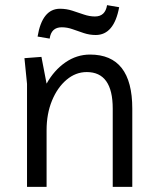

<svg xmlns="http://www.w3.org/2000/svg" viewBox="-20 -726 609 746"><path d="M85 0V-400L75 -500L141 -505L161 -401Q190 -453 234 -483.5Q278 -514 330 -514Q494 -514 494 -304V0H418V-304Q418 -446 317 -446Q274 -446 238.5 -416Q203 -386 182 -335Q161 -284 161 -220V0ZM173 -576 126 -584Q144 -692 213 -692Q238 -692 261 -684.5Q284 -677 306 -669.5Q328 -662 349 -662Q389 -662 396 -706L443 -698Q423 -590 352 -590Q328 -590 305.5 -597.5Q283 -605 262 -612.5Q241 -620 220 -620Q179 -620 173 -576Z"/></svg>

Font: Imprima
Style: Regular
Weight: 400
Designer: Eduardo Tunni
Foundry: Eduardo Tunni
Version: Version 1.002; ttfautohint (v1.8.4.7-5d5b);gftools[0.9.23]